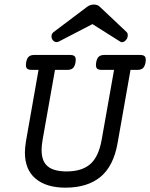

<svg xmlns="http://www.w3.org/2000/svg" viewBox="-20 -824 668 854"><path d="M628.4 -558.1Q628.4 -550.8 627.4 -546.4Q624 -528.3 615.7 -520.8Q607.4 -513.2 590.8 -513.2H560.5L502.9 -187Q484.9 -85 426.8 -37.1Q368.7 10.7 271 10.7Q186.5 10.7 138.7 -29.1Q90.8 -68.8 90.8 -146Q90.8 -166.5 95.7 -196.8L151.4 -513.2H121.1Q107.4 -513.2 101.3 -518.1Q95.2 -522.9 95.2 -534.7Q95.2 -542 96.2 -546.4Q99.6 -564.5 107.9 -572Q116.2 -579.6 132.8 -579.6H291Q304.7 -579.6 310.8 -574.7Q316.9 -569.8 316.9 -558.1Q316.9 -550.8 315.9 -546.4Q312.5 -528.3 304.2 -520.8Q295.9 -513.2 279.3 -513.2H224.6L169.4 -201.7Q165 -176.8 165 -156.7Q165 -106.4 192.4 -84Q219.7 -61.5 276.4 -61.5Q344.2 -61.5 381.6 -94.2Q418.9 -127 432.1 -201.7L487.3 -513.2H432.6Q418.9 -513.2 412.8 -518.1Q406.7 -522.9 406.7 -534.7Q406.7 -542 407.7 -546.4Q411.1 -564.5 419.4 -572Q427.7 -579.6 444.3 -579.6H602.5Q616.2 -579.6 622.3 -574.7Q628.4 -569.8 628.4 -558.1ZM422.9 -794.9 543 -681.6Q548.3 -676.3 548.3 -667.5Q548.3 -657.7 543 -649.4Q539.1 -643.6 533.7 -639.9Q528.3 -636.2 522.9 -636.2Q518.6 -636.2 514.2 -639.2L391.1 -716.8L241.7 -639.2Q235.8 -636.7 231.9 -636.7Q225.6 -636.7 220.2 -640.4Q214.8 -644 211.9 -649.9Q209 -655.8 209 -662.6Q209 -673.8 218.8 -681.6L369.1 -794.9Q381.8 -803.7 397.5 -803.7Q413.6 -803.7 422.9 -794.9Z"/></svg>

Font: Courier Prime
Style: Italic
Weight: 400
Italic angle: -10°
Designer: Alan Dague-Greene
Foundry: Quote-Unquote Apps
Version: Version 3.018